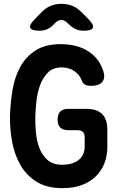

<svg xmlns="http://www.w3.org/2000/svg" viewBox="-20 -970 640 1000"><path d="M421 -255Q421 -275 411 -283.5Q401 -292 381 -292H336Q308 -292 294 -305.5Q280 -319 280 -347Q280 -375 294 -389Q308 -403 336 -403H431Q485 -403 512 -376Q539 -349 539 -295V-204Q539 -157 523 -117.5Q507 -78 477 -49.5Q447 -21 404 -5.5Q361 10 306 10Q223 10 169.5 -24Q116 -58 85.5 -112Q55 -166 43 -232.5Q31 -299 32 -365Q34 -435 45.5 -502.5Q57 -570 86 -622.5Q115 -675 165.5 -707.5Q216 -740 295 -740Q333 -740 367 -732.5Q401 -725 429.5 -709Q458 -693 479.5 -669Q501 -645 514 -611Q531 -570 515 -546.5Q499 -523 455 -523Q433 -523 421.5 -530Q410 -537 405 -553Q396 -579 368 -599Q340 -619 301 -619Q256 -619 229 -591.5Q202 -564 188 -524.5Q174 -485 169.5 -441Q165 -397 164 -365Q163 -330 166.5 -286Q170 -242 183.5 -203.5Q197 -165 225.5 -138.5Q254 -112 302 -112Q359 -112 390 -137Q421 -162 421 -207ZM186 -810Q144 -810 137.5 -825Q131 -840 161 -870L196 -906Q218 -929 243.5 -939.5Q269 -950 300 -950Q331 -950 357 -939.5Q383 -929 405 -906L441 -870Q470 -840 463.5 -825Q457 -810 415 -810Q394 -810 377 -817Q360 -824 344 -839L333 -849Q316 -866 299 -866Q282 -866 266 -849L257 -840Q242 -825 225 -817.5Q208 -810 186 -810Z"/></svg>

Font: Maple Mono Normal NL
Style: Bold
Weight: 700
Monospace: yes
Designer: subframe7536
Version: Version 7.000